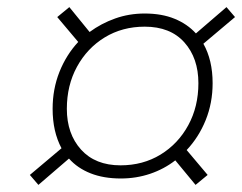

<svg xmlns="http://www.w3.org/2000/svg" viewBox="-20 -603 681 540"><path d="M88 -83 64 -111 153 -186Q140.5 -209.5 134.2 -237.2Q128 -265 128 -297Q128 -352.5 147.2 -400.8Q166.5 -449 200 -485L141 -555L175 -583L232 -513Q264.5 -537 303.8 -551Q343 -565 387 -565Q435 -565 471 -550.2Q507 -535.5 531 -509L617 -583L641 -555L552 -480Q565 -457 571.5 -429.2Q578 -401.5 578 -369Q578 -313.5 558.5 -265.2Q539 -217 505 -181L564 -111L530 -83L473 -152Q441.5 -127.5 402.2 -114.2Q363 -101 320 -101Q271.5 -101 234.8 -115.5Q198 -130 174 -157ZM319 -138Q382 -138 431.5 -168.2Q481 -198.5 509.5 -250.8Q538 -303 538 -369Q538 -439.5 498.5 -483.8Q459 -528 387 -528Q324 -528 274.5 -497.8Q225 -467.5 196.5 -415.2Q168 -363 168 -297Q168 -226.5 208 -182.2Q248 -138 319 -138Z"/></svg>

Font: Overpass Thin
Style: Italic
Weight: 250
Italic angle: -10°
Designer: Delve Withrington, Dave Bailey, Thomas Jockin
Foundry: Delve Fonts LLC
Version: Version 4.000